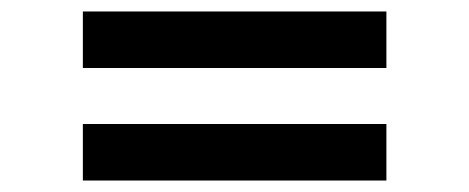

<svg xmlns="http://www.w3.org/2000/svg" viewBox="-20 -543 821 336"><path d="M125 -522.9H656.2V-424H125ZM125 -326H656.2V-227.1H125Z"/></svg>

Font: Manrope3 Bold
Style: Regular
Weight: 700
Designer: Mikhail Sharanda
Foundry: Mikhail Sharanda
Version: Version 3.000;PS 003.000;hotconv 1.0.88;makeotf.lib2.5.64775